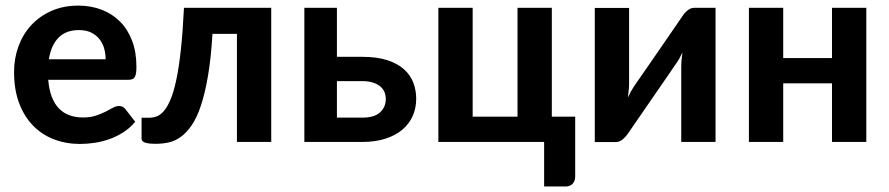

<svg xmlns="http://www.w3.org/2000/svg" viewBox="-20 -513 3212 694"><path d="M30.8 0ZM263.2 -492.7Q309.1 -492.7 347.7 -477.8Q386.2 -462.9 414.1 -434.8Q441.9 -406.7 457.5 -365.7Q473.1 -324.7 473.1 -272Q473.1 -257.8 471.7 -248.8Q470.2 -239.7 467 -234.4Q463.9 -229 458.3 -226.8Q452.6 -224.6 444.3 -224.6H154.3Q157.2 -189.5 167 -163.6Q176.8 -137.7 192.9 -121.1Q209 -104.5 231 -96.4Q252.9 -88.4 279.8 -88.4Q306.6 -88.4 326.4 -95Q346.2 -101.6 361.1 -109.1Q376 -116.7 387.7 -123.3Q399.4 -129.9 410.6 -129.9Q424.3 -129.9 433.1 -118.7L468.8 -72.8Q448.7 -49.3 424.3 -33.9Q399.9 -18.6 373.8 -9.5Q347.7 -0.5 320.8 3.4Q293.9 7.3 269 7.3Q218.8 7.3 175.3 -9.3Q131.8 -25.9 99.6 -58.8Q67.4 -91.8 49.1 -140.4Q30.8 -189 30.8 -252.9Q30.8 -302.2 46.9 -345.9Q63 -389.6 93 -422.1Q123 -454.6 166 -473.6Q209 -492.7 263.2 -492.7ZM265.6 -404.3Q218.3 -404.3 191.4 -376.7Q164.6 -349.1 156.7 -298.8H361.8Q361.8 -319.8 356.2 -338.9Q350.6 -357.9 338.6 -372.6Q326.7 -387.2 308.6 -395.8Q290.5 -404.3 265.6 -404.3Z M960.4 -484.9V0H836.4V-390.6H748Q742.7 -302.2 731.7 -238.3Q720.7 -174.3 705.8 -130.1Q690.9 -85.9 672.1 -59.1Q653.3 -32.2 632.6 -17.6Q611.8 -2.9 589.1 2Q566.4 6.8 543.5 6.8Q515.6 6.8 503.7 2.2Q491.7 -2.4 491.7 -11.2V-87.4H518.6Q532.2 -87.4 545.7 -92Q559.1 -96.7 571.8 -111.1Q584.5 -125.5 595.9 -152.1Q607.4 -178.7 616.9 -222.9Q626.5 -267.1 633.5 -331.3Q640.6 -395.5 645 -484.9Z M1197.8 -484.9V-307.6H1289.1Q1343.3 -307.6 1380.4 -295.4Q1417.5 -283.2 1440.7 -262.2Q1463.9 -241.2 1474.1 -213.9Q1484.4 -186.5 1484.4 -156.2Q1484.4 -121.6 1471.4 -93Q1458.5 -64.5 1433.6 -43.7Q1408.7 -22.9 1372.6 -11.5Q1336.4 0 1290.5 0H1080.1V-484.9ZM1197.8 -219.7V-87.9H1290.5Q1333 -87.9 1353.8 -106.9Q1374.5 -126 1374.5 -155.3Q1374.5 -168 1369.9 -179.7Q1365.2 -191.4 1355 -200.2Q1344.7 -209 1328.6 -214.4Q1312.5 -219.7 1290 -219.7Z M1564.5 -484.9H1688.5V-91.3H1850.6V-484.9H1974.6V-91.3H2059.1V124.5Q2059.1 141.6 2049.6 151.4Q2040 161.1 2024.4 161.1H1946.8V0H1564.5Z M2129.9 0.5V-484.4H2253.9V-211.9Q2253.9 -200.7 2252.7 -187.3Q2251.5 -173.8 2249.5 -160.6Q2259.8 -183.1 2271 -199.7Q2271.5 -200.7 2279.5 -212.2Q2287.6 -223.6 2300 -241.7Q2312.5 -259.8 2328.4 -282.7Q2344.2 -305.7 2360.4 -329.1Q2398.4 -384.8 2446.8 -454.6Q2453.6 -465.8 2465.1 -475.3Q2476.6 -484.9 2490.7 -484.9H2566.4V0H2442.4V-272.9Q2442.4 -283.7 2443.6 -296.9Q2444.8 -310.1 2446.8 -323.7Q2436.5 -300.8 2425.3 -285.2Q2424.3 -284.2 2416.5 -272.5Q2408.7 -260.7 2396.2 -242.7Q2383.8 -224.6 2367.9 -201.7Q2352.1 -178.7 2335.9 -155.3Q2297.9 -99.6 2249.5 -29.8Q2242.7 -19.5 2231.2 -9.5Q2219.7 0.5 2205.6 0.5Z M3111.3 -484.9V0H2987.3V-211.9H2811V0H2687V-484.9H2811V-303.2H2987.3V-484.9Z"/></svg>

Font: Carlito
Style: Bold
Weight: 700
Designer: Lukasz Dziedzic
Foundry: tyPoland Lukasz Dziedzic
Version: Version 1.104